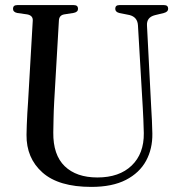

<svg xmlns="http://www.w3.org/2000/svg" viewBox="-20 -720 699 753"><path d="M540 -296.5 521 -621Q519 -653 488 -661L448 -669Q432 -673 432 -685.5Q432 -700 448 -700H623.5Q639.5 -700 639.5 -685.5Q639.5 -673.5 622.5 -669L587.5 -660.5Q554 -652 556.5 -619L573 -299Q574.5 -273 575.8 -248Q577 -223 577.5 -196.5Q578.5 -136.5 552.8 -89.2Q527 -42 473.8 -14.5Q420.5 13 338 13Q210 13 146.5 -43.5Q83 -100 84 -191.5Q84 -206.5 85 -229.2Q86 -252 87.2 -276.2Q88.5 -300.5 90 -319L108.5 -639.5Q109.5 -659 87 -663.5L48 -669Q31 -672.5 31 -685.5Q31 -700 47.5 -700H269.5Q286 -700 286 -685.5Q286 -673 269.5 -669.5L231.5 -663.5Q212 -660 211 -639.5L192.5 -320.5Q190.5 -284 190 -253.8Q189.5 -223.5 189 -200.5Q188 -112.5 233.8 -68.2Q279.5 -24 362 -24Q448 -24 496.5 -70.8Q545 -117.5 544 -198Q543.5 -229 542.2 -252.2Q541 -275.5 540 -296.5Z"/></svg>

Font: Fraunces 144pt S050
Style: Regular
Weight: 400
Version: Version 1.000; ttfautohint (v1.8.3)